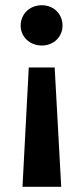

<svg xmlns="http://www.w3.org/2000/svg" viewBox="-20 -560 318 734"><path d="M189 -302H90L66 154H214ZM140 -540C93 -540 59 -506 59 -462C59 -420 93 -386 140 -386C186 -386 219 -420 219 -462C219 -506 186 -540 140 -540Z"/></svg>

Font: Chess Sans SemiBold
Style: Regular
Weight: 600
Designer: Wolf Bōese
Foundry: Wolf Bōese
Version: Version 7.223;Glyphs 3.3 (3306)